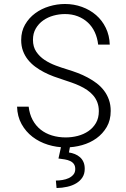

<svg xmlns="http://www.w3.org/2000/svg" viewBox="-20 -741 640 978"><path d="M483.4 -174.8Q483.4 -199.7 475.8 -219.5Q468.3 -239.3 454.8 -254.9Q441.4 -270.5 423.8 -282.5Q406.2 -294.4 386.2 -303.7Q366.2 -313 345.2 -320.3Q324.2 -327.6 304.7 -334Q279.8 -341.8 254.2 -351.3Q228.5 -360.8 204.3 -373.3Q180.2 -385.7 158.9 -401.6Q137.7 -417.5 121.8 -437.5Q106 -457.5 96.9 -482.2Q87.9 -506.8 87.9 -537.1Q87.9 -581.5 107.7 -615.7Q127.4 -649.9 159.2 -673.3Q190.9 -696.8 230.7 -708.7Q270.5 -720.7 311 -720.7Q356.4 -720.7 397.5 -705.8Q438.5 -690.9 469.5 -664.1Q500.5 -637.2 519 -598.9Q537.6 -560.5 539.1 -513.7H480Q476.1 -548.3 462.9 -576.9Q449.7 -605.5 427.7 -626Q405.8 -646.5 376.2 -658Q346.7 -669.4 311 -669.4Q281.2 -669.4 252.2 -661.4Q223.1 -653.3 200 -637Q176.8 -620.6 162.4 -595.9Q147.9 -571.3 147.9 -538.1Q147.9 -502.4 164.8 -477.5Q181.6 -452.6 207.5 -435.5Q233.4 -418.5 264.4 -407Q295.4 -395.5 323.2 -387.2Q349.1 -379.4 375.5 -369.4Q401.9 -359.4 426.5 -346.2Q451.2 -333 472.7 -316.7Q494.1 -300.3 510 -279.3Q525.9 -258.3 534.9 -232.7Q543.9 -207 543.9 -175.8Q543.9 -128.9 523.7 -94.2Q503.4 -59.6 471.2 -36.4Q439 -13.2 397.9 -1.7Q356.9 9.8 314.9 9.8Q268.1 9.8 224.1 -3.9Q180.2 -17.6 145.8 -43.9Q111.3 -70.3 89.8 -109.1Q68.4 -147.9 66.9 -197.8H126Q130.4 -159.7 146.2 -130.1Q162.1 -100.6 187 -80.8Q211.9 -61 244.6 -51Q277.3 -41 314.9 -41Q346.2 -41 376.2 -48.8Q406.2 -56.6 430.2 -73Q454.1 -89.4 468.8 -114.5Q483.4 -139.6 483.4 -174.8ZM336.9 4.4 331.1 35.6Q347.2 38.1 361.6 43.9Q376 49.8 387.2 59.6Q398.4 69.3 405 84Q411.6 98.6 411.6 119.1Q411.6 144.5 399.9 162.6Q388.2 180.7 368.4 192.6Q348.6 204.6 322.5 210.4Q296.4 216.3 268.1 216.8L264.6 178.7Q280.8 178.7 298.3 175.8Q315.9 172.9 330.1 166.3Q344.2 159.7 353.8 148.4Q363.3 137.2 363.3 120.1Q363.3 104.5 356.4 94.7Q349.6 85 337.6 79.3Q325.7 73.7 310.1 71Q294.4 68.4 277.8 66.4L291.5 4.4Z"/></svg>

Font: Roboto Mono Light
Style: Regular
Weight: 300
Designer: Google
Version: Version 2.000985; 2015; ttfautohint (v1.3)